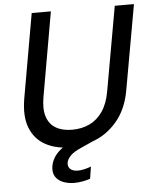

<svg xmlns="http://www.w3.org/2000/svg" viewBox="-60 -749 795 997"><g transform="rotate(-5 338.0 -251.0)"><path d="M282 12Q207 12 152.5 -18Q98 -48 74 -108.5Q50 -169 66 -262L143 -700H243L166 -261Q155 -199 168 -158.5Q181 -118 215 -98Q249 -78 300 -78Q351 -78 391.5 -97.5Q432 -117 459.5 -157.5Q487 -198 498 -261L576 -700H676L598 -262Q582 -168 535 -107.5Q488 -47 422.5 -17.5Q357 12 282 12ZM287 198Q255 198 228.5 187.5Q202 177 188.5 155.5Q175 134 181 99Q186 74 201.5 51Q217 28 248 6.5Q279 -15 330 -35L384 -57L399 -8L339 19Q300 36 282.5 53.5Q265 71 261 90Q258 111 271.5 123.5Q285 136 311 136Q325 136 343.5 132Q362 128 380 121L370 184Q351 190 330 194Q309 198 287 198Z"/></g></svg>

Font: DM Sans 10pt Medium
Style: Italic
Weight: 500
Italic angle: -10°
Version: Version 4.004;gftools[0.9.30]